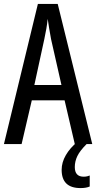

<svg xmlns="http://www.w3.org/2000/svg" viewBox="-20 -734 490 978"><path d="M361 0 309 -223H142L90 0H0L173 -714H274L450 0ZM240 -535Q235 -563 230.5 -589Q226 -615 223 -638Q218 -590 206 -536L155 -301H293ZM361 117Q361 166 406 166Q417 166 424.5 164Q432 162 437 160V216Q419 224 390 224Q294 224 294 131Q294 93 315.5 56Q337 19 375 -12L421 0Q387 34 374 61Q361 88 361 117Z"/></svg>

Font: Noto Sans Bengali ExtraCondensed
Style: Regular
Weight: 400
Width: 2
Designer: Jelle Bosma - Monotype Design Team
Foundry: Monotype Imaging Inc.
Version: Version 2.003; ttfautohint (v1.8.4.7-5d5b)